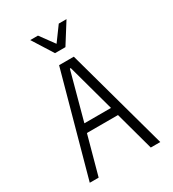

<svg xmlns="http://www.w3.org/2000/svg" viewBox="-242 -1179 1184 1311"><g transform="rotate(-30 350.0 -523.5)"><path d="M72 0 292 -800H408L628 0H553L470 -304H225L142 0ZM344 -743 243 -370H453L351 -743ZM493 -1047 391 -885H309L207 -1047H268L350 -935L432 -1047Z"/></g></svg>

Font: Martian Mono ExtraLight
Style: Regular
Weight: 200
Monospace: yes
Designer: Roman Shamin
Foundry: Evil Martians
Version: Version 1.000; ttfautohint (v1.8.4.7-5d5b)